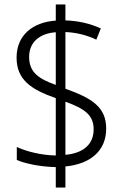

<svg xmlns="http://www.w3.org/2000/svg" viewBox="-20 -779 556 857"><path d="M229 -33V58H272V-36C385 -47 454 -107 454 -205C454 -302 389 -341 272 -383V-636C319 -634 366 -623 410 -602L430 -652C382 -674 330 -686 272 -688V-759H229V-687C125 -680 54 -621 54 -522C54 -424 117 -380 229 -341V-85C165 -86 97 -103 55 -123V-65C95 -48 158 -35 229 -33ZM229 -635V-400C153 -427 110 -456 110 -525C110 -591 157 -630 229 -635ZM272 -88V-325C358 -294 398 -265 398 -202C398 -134 351 -95 272 -88Z"/></svg>

Font: Noto Sans Bengali SemiCondensed Light
Style: Regular
Weight: 300
Width: 4
Designer: Joana Ranito - Universal Thirst; Jelle Bosma - Monotype Design Team
Foundry: Universal Thirst ehf.
Version: Version 3.000